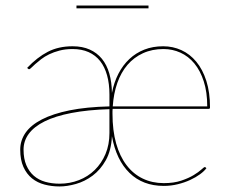

<svg xmlns="http://www.w3.org/2000/svg" viewBox="-20 -665 834 693"><path d="M728 -281Q728 -332.5 715.5 -371.2Q703 -410 681.5 -436Q660 -462 631.2 -475Q602.5 -488 570 -488Q529 -488 496.2 -473Q463.5 -458 440.2 -431Q417 -404 403.5 -365.8Q390 -327.5 387 -281ZM375 -271Q296 -268.5 237.8 -257.2Q179.5 -246 141.2 -227Q103 -208 84 -182.2Q65 -156.5 65 -125Q65 -92 75 -68.8Q85 -45.5 102.2 -30.5Q119.5 -15.5 143.2 -8.8Q167 -2 195 -2Q232 -2 264.8 -14.8Q297.5 -27.5 322 -51.5Q346.5 -75.5 360.8 -109.2Q375 -143 375 -185ZM78 -420Q114 -458 152.5 -478Q191 -498 242 -498Q277.5 -498 303.8 -486.2Q330 -474.5 347.8 -452.8Q365.5 -431 374.5 -399.8Q383.5 -368.5 384 -329.5Q391.5 -368 407.5 -399Q423.5 -430 447 -452Q470.5 -474 501 -486Q531.5 -498 569 -498Q604 -498 634.8 -484Q665.5 -470 688.5 -442.2Q711.5 -414.5 724.8 -373Q738 -331.5 738 -277Q738 -272 733 -272H386.5Q386 -268 386 -263.5Q386 -259 386 -255Q386 -194 399.2 -147.2Q412.5 -100.5 436.8 -68.8Q461 -37 495.2 -20.5Q529.5 -4 571 -4Q607.5 -4 634.2 -13Q661 -22 679 -33Q697 -44 706.8 -53Q716.5 -62 719 -62Q721 -62 723 -60L725 -58Q717.5 -47.5 702.2 -36.2Q687 -25 666.5 -15.5Q646 -6 621.5 0Q597 6 571 6Q495.5 6 447.5 -40.8Q399.5 -87.5 384 -173.5Q381.5 -121.5 362 -86.8Q342.5 -52 314.2 -31Q286 -10 254 -1Q222 8 195 8Q166.5 8 140.8 1.2Q115 -5.5 95.5 -21.2Q76 -37 64.5 -62.5Q53 -88 53 -125Q53 -158 72.2 -185.8Q91.5 -213.5 131.2 -234Q171 -254.5 231.5 -266.8Q292 -279 375 -281V-324Q375 -362.5 366.5 -393Q358 -423.5 341.5 -444.5Q325 -465.5 300 -476.8Q275 -488 242 -488Q216 -488 195 -482.5Q174 -477 157.5 -469Q141 -461 128.8 -451.5Q116.5 -442 107.5 -434Q98.5 -426 93 -420.5Q87.5 -415 85 -415Q83 -415 80 -418ZM256 -645H516V-635H256Z"/></svg>

Font: Lato 2
Style: Regular
Weight: 100
Designer: Lukasz Dziedzic with Adam Twardoch and Botio Nikoltchev
Foundry: tyPoland Lukasz Dziedzic
Version: Version 2.015; 2015-08-06; http://www.latofonts.com/